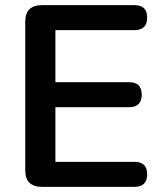

<svg xmlns="http://www.w3.org/2000/svg" viewBox="-20 -725 635 745"><path d="M143 0Q78 0 78 -64V-641Q78 -705 143 -705H502Q551 -705 551 -657Q551 -608 502 -608H195V-406H481Q530 -406 530 -358Q530 -309 481 -309H195V-97H502Q551 -97 551 -49Q551 0 502 0Z"/></svg>

Font: Chiron GoRound TC M
Style: Regular
Weight: 500
Designer: Ryoko NISHIZUKA 西塚涼子 (kana, bopomofo & ideographs); Paul D. Hunt (Latin, Greek & Cyrillic); Sandoll Communications 산돌커뮤니
Foundry: Adobe
Version: Version 1.000;hotconv 1.1.1;makeotfexe 2.6.0